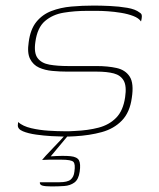

<svg xmlns="http://www.w3.org/2000/svg" viewBox="-20 -484 571 689"><path d="M45 -46Q62 -31 92 -24Q122 -17 154.5 -15Q187 -13 210 -13Q219 -13 228.5 -13Q238 -13 248 -14Q296 -16 334 -26Q372 -36 397 -61.5Q422 -87 429 -135Q435 -175 424 -194.5Q413 -214 388.5 -220.5Q364 -227 327 -227Q310 -227 292.5 -227Q275 -227 257 -227Q239 -227 221 -227Q195 -227 168 -229.5Q141 -232 120 -241.5Q99 -251 88 -272.5Q77 -294 83 -333Q89 -379 110.5 -405.5Q132 -432 164.5 -444.5Q197 -457 236 -460.5Q275 -464 317 -464Q342 -464 374.5 -462.5Q407 -461 436.5 -456Q466 -451 481 -439Q486 -436 487.5 -433Q489 -430 489 -425Q489 -422 488.5 -419Q488 -416 487.5 -413Q487 -410 486 -407Q478 -419 458.5 -426.5Q439 -434 414.5 -438Q390 -442 367.5 -443.5Q345 -445 331 -445H291Q248 -445 208.5 -438.5Q169 -432 141.5 -408.5Q114 -385 107 -334Q101 -294 115 -275.5Q129 -257 157.5 -252Q186 -247 224 -247Q250 -247 275.5 -247Q301 -247 326 -247Q367 -247 398.5 -240Q430 -233 445.5 -209Q461 -185 453 -133Q446 -81 417.5 -51.5Q389 -22 345.5 -10Q302 2 249 5Q238 6 227.5 6Q217 6 206 6Q192 6 165 4.5Q138 3 109.5 -1Q81 -5 62 -13Q43 -21 44 -35ZM165 185Q142 185 132 182Q122 179 123 170Q128 170 147.5 170Q167 170 193 170Q222 170 233.5 160.5Q245 151 247 132Q251 105 243.5 97Q236 89 200 89H169Q163 89 156 89Q149 89 142.5 89.5Q136 90 131 90Q133 87 144 75Q155 63 170 47.5Q185 32 198 18Q211 4 216 -2H228L162 77Q209 74 233 76.5Q257 79 263.5 91.5Q270 104 266 132Q262 160 247 171Q232 182 210.5 183.5Q189 185 165 185Z"/></svg>

Font: Genos Thin
Style: Italic
Weight: 100
Italic angle: -8°
Designer: Robert E. Leuschke
Foundry: Robert E. Leuschke
Version: Version 1.010